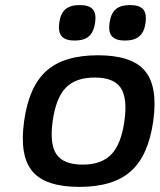

<svg xmlns="http://www.w3.org/2000/svg" viewBox="-20 -728 630 758"><path d="M366.7 -509.8Q500.5 -509.8 552.2 -448.2Q604 -386.7 585 -250Q565.9 -113.8 496.6 -52Q427.2 9.8 293.5 9.8Q159.2 9.8 107.7 -51.8Q56.2 -113.3 75.2 -250Q94.2 -386.7 163.3 -448.2Q232.4 -509.8 366.7 -509.8ZM188 -250Q175.3 -159.2 203.1 -118.7Q231 -78.1 306.2 -78.1Q380.9 -78.1 419.7 -118.7Q458.5 -159.2 471.2 -250Q483.9 -340.8 456.5 -381.3Q429.2 -421.9 354.5 -421.9Q278.8 -421.9 239.7 -381.6Q200.7 -341.3 188 -250ZM294.4 -708Q331.5 -708 346.2 -691.4Q360.8 -674.8 355.5 -638.2Q350.1 -601.6 331.1 -584.7Q312 -567.9 274.9 -567.9Q238.3 -567.9 223.6 -584.7Q209 -601.6 213.9 -638.2Q218.8 -674.8 238.3 -691.4Q257.8 -708 294.4 -708ZM493.7 -708Q530.3 -708 544.9 -691.4Q559.6 -674.8 554.7 -638.2Q549.8 -601.6 530 -584.7Q510.3 -567.9 473.6 -567.9Q436.5 -567.9 421.9 -584.7Q407.2 -601.6 412.6 -638.2Q417.5 -674.8 436.8 -691.4Q456.1 -708 493.7 -708Z"/></svg>

Font: Fivo Sans Med
Style: Regular
Weight: 450
Designer: Alexander Slobzheninov
Foundry: Alexander Slobzheninov
Version: 1.0